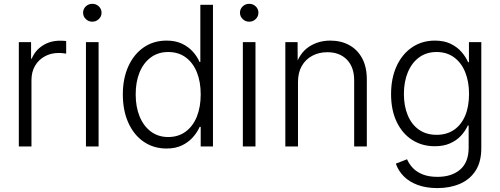

<svg xmlns="http://www.w3.org/2000/svg" viewBox="-20 -752 2568 986"><path d="M76.7 0V-535.6H139.6V-450.7H143.1Q159.7 -492.2 198.5 -517.6Q237.3 -543 288.6 -543Q296.9 -543 305.4 -542.5Q314 -542 319.8 -541.5V-476.6Q316.4 -477.1 305.4 -478.5Q294.4 -480 281.2 -480Q241.7 -480 210 -462.6Q178.2 -445.3 159.9 -414.1Q141.6 -382.8 141.6 -340.8V0Z M421.4 0V-535.6H486.3V0ZM454.1 -640.6Q434.6 -640.6 420.7 -654.1Q406.7 -667.5 406.7 -686.5Q406.7 -706.1 420.7 -719.2Q434.6 -732.4 454.1 -732.4Q473.6 -732.4 487.5 -719.2Q501.5 -706.1 501.5 -686.5Q501.5 -667.5 487.5 -654.1Q473.6 -640.6 454.1 -640.6Z M835.4 10.7Q769 10.7 718.3 -23.9Q667.5 -58.6 639.2 -121.3Q610.8 -184.1 610.8 -267.1Q610.8 -349.6 639.4 -412.1Q668 -474.6 718.5 -509Q769 -543.5 835.4 -543.5Q881.8 -543.5 915.3 -527.3Q948.7 -511.2 970.9 -486.1Q993.2 -460.9 1004.9 -433.6H1008.8V-727.5H1073.7V0H1010.7V-100.6H1005.4Q993.2 -72.8 970.5 -47.1Q947.8 -21.5 914.6 -5.4Q881.3 10.7 835.4 10.7ZM843.8 -48.3Q896 -48.3 933.6 -76.2Q971.2 -104 991 -153.3Q1010.7 -202.6 1010.7 -267.6Q1010.7 -332 991 -380.9Q971.2 -429.7 933.8 -457.3Q896.5 -484.9 843.8 -484.9Q792 -484.9 754.4 -457Q716.8 -429.2 696.8 -380.4Q676.8 -331.5 676.8 -267.6Q676.8 -203.1 697 -153.8Q717.3 -104.5 754.9 -76.4Q792.5 -48.3 843.8 -48.3Z M1227.1 0V-535.6H1292V0ZM1259.8 -640.6Q1240.2 -640.6 1226.3 -654.1Q1212.4 -667.5 1212.4 -686.5Q1212.4 -706.1 1226.3 -719.2Q1240.2 -732.4 1259.8 -732.4Q1279.3 -732.4 1293.2 -719.2Q1307.1 -706.1 1307.1 -686.5Q1307.1 -667.5 1293.2 -654.1Q1279.3 -640.6 1259.8 -640.6Z M1510.3 -331.1V0H1445.3V-535.6H1508.3L1508.8 -410.2H1496.1Q1518.6 -480 1566.4 -511.7Q1614.3 -543.5 1676.3 -543.5Q1731 -543.5 1773.2 -520.5Q1815.4 -497.6 1839.6 -453.1Q1863.8 -408.7 1863.8 -343.8V0H1798.8V-339.4Q1798.8 -407.2 1761.5 -445.6Q1724.1 -483.9 1661.1 -483.9Q1618.2 -483.9 1584 -465.8Q1549.8 -447.8 1530 -413.6Q1510.3 -379.4 1510.3 -331.1Z M2226.6 213.9Q2169.4 213.9 2126.2 198.2Q2083 182.6 2054.4 154.3Q2025.9 126 2012.7 88.4L2070.3 65.9Q2081.1 90.8 2100.8 111.3Q2120.6 131.8 2151.6 144Q2182.6 156.2 2226.6 156.2Q2299.8 156.2 2343.3 118.7Q2386.7 81.1 2386.7 6.8V-107.4H2382.3Q2369.6 -79.1 2347.2 -54.9Q2324.7 -30.8 2291.5 -15.9Q2258.3 -1 2212.9 -1Q2147.5 -1 2096.7 -33.4Q2045.9 -65.9 2017.1 -126.2Q1988.3 -186.5 1988.3 -268.6Q1988.3 -350.6 2016.8 -412.6Q2045.4 -474.6 2096.2 -509Q2147 -543.5 2213.4 -543.5Q2259.8 -543.5 2293.2 -527.6Q2326.7 -511.7 2349.1 -486.3Q2371.6 -460.9 2383.8 -432.6H2388.2V-535.6H2451.7V8.8Q2451.7 79.1 2422.4 124.5Q2393.1 169.9 2342 191.9Q2291 213.9 2226.6 213.9ZM2222.2 -59.6Q2273.9 -59.6 2311.3 -85Q2348.6 -110.4 2368.7 -157.5Q2388.7 -204.6 2388.7 -269.5Q2388.7 -333 2368.9 -381.6Q2349.1 -430.2 2311.8 -457.5Q2274.4 -484.9 2222.2 -484.9Q2169.9 -484.9 2132.3 -457.3Q2094.7 -429.7 2074.5 -381.1Q2054.2 -332.5 2054.2 -269.5Q2054.2 -206.1 2074.5 -158.7Q2094.7 -111.3 2132.3 -85.4Q2169.9 -59.6 2222.2 -59.6Z"/></svg>

Font: Inter 20pt Light
Style: Regular
Weight: 300
Version: Version 4.001;git-66647c0bb